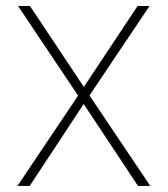

<svg xmlns="http://www.w3.org/2000/svg" viewBox="-20 -615 554 635"><path d="M37.6 0H78.1L256.8 -271L436.5 0H477.1L275.9 -299.3L474.6 -595.2H435.1L257.3 -327.6L79.1 -595.2H39.6L238.3 -298.8Z"/></svg>

Font: Now ExtraLight
Style: Regular
Weight: 200
Designer: Alfredo Marco Pradil
Foundry: Alfredo Marco Pradil
Version: Version 1.200;hotconv 1.0.109;makeotfexe 2.5.65596